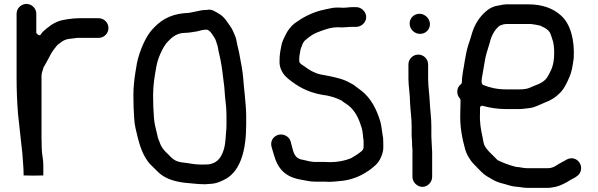

<svg xmlns="http://www.w3.org/2000/svg" viewBox="-20 -760 2973 955"><path d="M354 -668.5C347.1 -668.5 340.4 -667.5 333.5 -666.6L318.1 -664.7C313.2 -663.6 305.1 -662.2 299.6 -661.6C275.2 -657.9 255.2 -648.7 236.1 -636.7L212.7 -619.1C199.5 -608.6 188.2 -598.4 184.2 -590.4C176.2 -574.5 160.5 -596 160.5 -596L160.5 -692C160.5 -718.2 138.1 -740.5 111.5 -740.5C84.9 -740.5 62.5 -718.2 62.5 -692L62.5 -372C62.5 -311.9 65.1 -251.4 69.4 -195.2C76.9 -133.3 81.9 -75.2 89.3 -13.6C89.3 -13.5 90.4 -7 90.5 -5.7C92.6 32.5 97.5 70.2 97.5 109V112.6C105.5 113.1 123.2 113.5 146 113.5C169.2 113.5 185.8 113.2 195.5 112.6V59C195.5 31.8 187.5 6 187.5 -26.8C186.8 -43.7 186.5 -62 186.5 -80V-384C186.5 -397.6 194.3 -414.8 195.5 -420.5C195.9 -426.9 198.5 -428.2 202.1 -434.1C215.1 -458.4 222 -469 233.9 -492.8C244.6 -512 253.9 -520.1 263.8 -534.2C264.5 -535.3 265.8 -536.5 267.1 -537.4C277.8 -544.6 286.2 -553.1 298.4 -559.2C314.2 -567.1 331 -567.4 348.2 -569.4L359.9 -571.3C360.4 -571.4 361.3 -571.5 362 -571.5H470C497.3 -571.5 519.5 -593.5 519.5 -620.5C519.5 -647.5 497.3 -669.5 470 -669.5H375C367.6 -669.5 360.7 -668.5 354 -668.5Z M895.6 -694.5C818.1 -686.5 773 -654.6 732.5 -607.9C701.6 -570.7 674.3 -506.9 661.3 -446.7L653.3 -399C647.8 -363.1 643.5 -327.9 643.5 -286C643.5 -265.6 643.8 -245 644.5 -225.6C647.2 -186.5 646.7 -151.9 654.2 -121.9C668.6 -57.1 682.9 -2.7 713.3 39.9C723.2 54.7 734 63.3 747.8 77.2L764.8 94.2C794.9 124.2 837.7 141.2 895.2 148.6C931.7 151.4 961.4 156.4 999.6 156.5C1008.7 155.9 1018.5 155.2 1027.2 154.5C1059.7 152.7 1082.3 141 1107.7 127.2C1177.8 83.5 1204.5 -15.5 1204.5 -140V-185C1204.5 -217.9 1200.1 -255.8 1197.5 -287.9L1192.5 -337.9C1189.3 -382.1 1185.1 -417.7 1176.8 -457.5C1172 -481.4 1169.6 -501.2 1163.9 -521.7C1158.1 -543.1 1157.2 -559.5 1151.4 -576.3C1142.7 -595.6 1137.4 -612.4 1127.8 -625.7C1109.5 -651.4 1100.1 -670.6 1074.4 -688.4C1050.6 -702.1 1033.6 -716.5 1009.9 -710.8C1009.2 -710.7 1008 -710.5 1007 -710.5H1005C968.9 -710.5 938.8 -694.8 895.6 -694.5ZM996 58.5H980C958.7 58.5 929.9 54.6 906.2 50.4C892.4 48.9 870.5 47.2 854.4 39.2C838.8 31.4 827.9 19.9 817.1 7.9C800.1 -7.3 782.4 -25.3 773.3 -54.6C766.5 -69.9 763.3 -81.9 758.8 -103.3C753.1 -128.2 747.2 -148.4 745.5 -178.1C742.8 -209.8 741.5 -249.3 741.5 -285C741.5 -340.2 749.7 -383.4 757.7 -429.1C764.5 -468.6 786.1 -516.7 807 -544.5C807.2 -544.7 807.5 -545.1 807.7 -545.4C826.4 -566.1 854.1 -596.5 899 -596.5C919.1 -596.5 940.4 -601 961.4 -604.2C971.8 -607.1 990 -612.5 1005 -612.5L1007 -612.5C1014 -612.5 1019.6 -608.1 1025.8 -601.8C1035.3 -592.4 1040.3 -580.4 1047 -571.5C1053 -563.5 1055.7 -550.6 1058.7 -542.5C1065.1 -526.5 1065 -511.1 1069.1 -497.3C1079.1 -457 1085.6 -412.6 1090.4 -369.5L1095.4 -329.6C1095.4 -329.4 1095.4 -329.2 1095.5 -329L1099.4 -278.3C1102.9 -250.6 1106.5 -215.9 1106.5 -185L1106.5 -140C1106.5 -127 1105.8 -114 1104.4 -101.7C1102.2 -78.1 1101.6 -47.2 1095 -22.7C1084.1 15.5 1067.2 49.5 1020.1 57.3C1019.6 57.4 1018.7 57.5 1018 57.5C1011.5 57.5 1003.9 58.5 996 58.5Z M1662 -722.5C1651.9 -722.5 1643.6 -722 1634.2 -720.7C1610.5 -715.5 1591.3 -712.6 1571.4 -707C1521.2 -692.6 1482.7 -671 1445.5 -644C1427.1 -629.9 1410 -607.4 1399.3 -584.7C1390.3 -565.8 1380.7 -548.1 1378.4 -526.7C1378.4 -526.4 1378.3 -525.7 1378.2 -525.3C1373.7 -505.1 1370.5 -483.9 1370.5 -461C1370.5 -460.8 1370.5 -460.3 1370.5 -460C1367.4 -419.8 1388.8 -388 1412.9 -368.7C1460.2 -330 1509.3 -301.5 1582.7 -288.4C1617.3 -285.1 1652.3 -273.3 1678.6 -260.2C1679.6 -259.7 1680.9 -258.8 1681.8 -257.8C1685.9 -253.7 1691.1 -250.6 1698.7 -245.6C1735.1 -223.4 1758 -186.5 1771.9 -145L1778.9 -124C1785.1 -105.1 1785 -78.9 1788.3 -62.5C1788.4 -61.8 1788.5 -60.8 1788.5 -60L1788.5 -27C1788.5 -20.9 1783.8 -12.7 1780.1 -9.5C1764.3 4 1744.7 16.6 1726.1 26.9C1725.7 27.1 1725.1 27.4 1724.6 27.6C1696.4 38.9 1661 46.5 1623 46.5C1614.9 46.5 1606.2 45.5 1596 45.5H1546C1541.2 45.5 1538.8 45.4 1532.7 44.3L1519.2 42.4C1509.8 41 1502.1 37.7 1489.3 35.4C1452.2 30.9 1442.6 9.1 1434.9 -20.9L1425.9 -55.7C1422.3 -68.3 1414.8 -77.7 1402.4 -84.6C1365.1 -105.3 1318.3 -73.8 1331 -28.5L1341 5.6C1361.4 80.2 1397.8 118.5 1472.1 132.7C1499.6 136.9 1518.2 143.5 1546 143.5H1596C1604.2 143.5 1610.9 143.8 1618.6 144.5C1635.1 144.4 1654.3 142.1 1669.8 140.6L1689.4 138.6C1745.2 129.8 1785 109.9 1824.3 81.1C1843.4 65.6 1858.5 54.1 1868 36.1C1877.5 18.7 1886.5 -2.8 1886.5 -25V-46C1886.5 -55.5 1886.2 -64.2 1885.6 -73.3C1880.7 -98.3 1877.9 -133.8 1872 -154.5C1852.9 -218.1 1824.3 -272.3 1778.2 -308.2C1762 -321.4 1756.4 -323.7 1741.3 -336.1C1728.6 -345.1 1719.2 -348 1701.5 -357.8C1665.8 -373.2 1621.9 -381.1 1574.5 -389.7C1542.8 -396.8 1516.7 -412.5 1495.3 -429.2C1490.1 -433.3 1468.5 -443.3 1468.5 -456V-471C1468.5 -484.4 1473.4 -500 1474.6 -512.1C1474.7 -513.5 1475.1 -515.2 1475.8 -516.6C1480.3 -525.6 1484 -552.1 1504.9 -565.4C1519.5 -577.9 1538.9 -591.7 1557.6 -598.7C1586.4 -609.5 1620.5 -624.5 1662 -624.5C1668.5 -624.5 1674 -624.2 1682.6 -623.5C1695.3 -623.6 1713.5 -626.5 1729 -626.5L1752 -626.5C1778.2 -626.5 1801.5 -649.2 1801.5 -675C1801.5 -701 1777.9 -724.5 1752 -724.5H1729C1718.9 -724.5 1702.7 -721.5 1687 -721.5C1677.8 -721.5 1669.1 -722.5 1662 -722.5Z M2029.5 -56V-42C2029.5 -33.3 2031.5 -24.7 2031.5 -16L2031.5 120C2031.5 145.9 2055.1 169.5 2081 169.5C2106.8 169.5 2129.5 146.2 2129.5 120V-4C2129.5 -15 2127.5 -27 2127.5 -42C2127.5 -53.7 2125.5 -69.7 2125.5 -84L2125.5 -132C2125.5 -175.6 2119.7 -209 2117.5 -254.5C2116 -291.2 2109.5 -330.2 2109.5 -370V-440C2109.5 -466.2 2087.1 -488.5 2060.5 -488.5C2033.9 -488.5 2011.5 -466.2 2011.5 -440L2011.5 -370C2011.5 -330.5 2019.5 -291.8 2019.5 -250.3C2021.2 -209.6 2027.5 -176 2027.5 -132L2027.5 -84C2027.5 -73.7 2029.5 -64.8 2029.5 -56ZM2017.5 -643C2017.5 -614.8 2040.9 -591.5 2069.5 -591.5C2096.8 -591.5 2118.5 -612.8 2118.5 -640C2118.5 -667.6 2093.9 -691.5 2066.5 -691.5C2039.2 -691.5 2017.5 -670.2 2017.5 -643Z M2550 70.5C2549.2 70.5 2547.9 70.4 2547 70.1C2514.3 62 2482.9 50.4 2456.4 37.2C2455.4 36.7 2454.1 35.8 2453.2 34.8L2412.2 -6.2C2403.7 -14.6 2399.7 -21.5 2393.8 -29.7C2384.9 -42.2 2383.1 -62 2379.8 -79.5C2371.6 -116.9 2365.3 -150.1 2367.5 -197.3V-221C2367.5 -238.1 2382.2 -233.4 2383.4 -233C2416.3 -223.6 2456.7 -217.5 2497 -217.5H2563C2581.4 -217.5 2597.1 -221 2612.9 -222.4C2640 -224.9 2663.5 -239.3 2689.5 -249.7C2719.8 -261 2741.8 -274.4 2762.3 -295C2784.8 -316 2797.4 -343.1 2811.6 -375.1C2823.8 -402 2828 -430.6 2833.6 -469.3C2839.1 -561.9 2817.2 -640.7 2771.5 -681.8C2734.3 -716.7 2680.3 -738.5 2607 -738.5H2500C2488.7 -738.5 2477.6 -736.2 2465.5 -733.7L2445.6 -729.8C2433.3 -727 2419.8 -720.6 2406.4 -710.9C2376.2 -688.3 2351.3 -655.7 2335.6 -617.3C2327.1 -596.2 2319.1 -562.6 2309.8 -537.8C2302 -514.3 2296.4 -485.1 2291.4 -455.2C2286.6 -419 2277.5 -387.6 2277.5 -351C2277.5 -347.9 2275.8 -343.6 2272.7 -341.2C2260.1 -331.3 2254.5 -319.8 2254.5 -304C2254.5 -290.9 2258.6 -280.2 2267.3 -270.3C2269.3 -268.1 2270.5 -265.1 2270.5 -262V-248.8C2269.8 -230.2 2269.5 -214.6 2269.5 -198.7C2266.6 -130 2279 -70.6 2294 -16.4C2301.2 8.3 2311.4 23.4 2324.2 41.7C2332.8 53.5 2346 64.8 2359.1 79.4L2375.8 96.2C2395.8 116.1 2409.5 120.1 2437.3 137.2C2450.8 144.4 2469 150.5 2487.9 154.8C2510.1 160.4 2524.3 167.2 2545.8 168.5C2567 169.8 2583.9 174.5 2604 174.5H2707C2718.2 174.5 2732.6 170.8 2746.6 168.7C2767.3 163.4 2798 148 2814.4 137C2817.8 134.7 2819.6 133.3 2824.1 131.5C2846.1 120.4 2862.4 110.8 2868.5 90.4C2880.1 51.9 2841.1 11.2 2798.4 33.7C2786.1 41.8 2771.7 47.6 2760.6 54.6C2750 61 2730.9 76.5 2707 76.5H2601C2581.9 76.5 2564.2 70.5 2550 70.5ZM2500 -640.5H2620C2626.9 -640.5 2634.8 -638.2 2638 -638C2649.6 -637 2659.2 -633.3 2666.6 -632.4C2668.8 -632.1 2671.3 -631.1 2673.4 -629.3L2689.6 -621.2C2695.4 -618.3 2700.8 -614 2706.1 -609.5C2707.6 -608.2 2709.7 -604.9 2710.8 -603.8C2718.7 -596 2723.2 -575.4 2725.6 -569.8C2733.8 -549.1 2736.5 -523.2 2736.5 -498C2736.5 -482.7 2735.6 -465.5 2733.3 -453.5L2731.3 -443.5C2728.3 -428.7 2722.8 -413.9 2715 -399.5C2709.2 -389 2704.5 -375.9 2692.8 -364.2C2670.5 -341.8 2639.6 -335.8 2617.6 -324.8C2601.8 -316.9 2582.2 -315.5 2563 -315.5H2494C2452.7 -315.5 2412.4 -324.9 2383.1 -337.5C2369 -343.6 2378.6 -380.7 2380.7 -394L2388.6 -439.9C2394.6 -483.4 2404.5 -510 2415.9 -547.2C2423.8 -582.1 2439.5 -611.2 2464 -631.6C2474.1 -635.4 2483.6 -640.5 2500 -640.5Z"/></svg>

Font: Smoothie
Style: Light
Weight: 400
Foundry: Cannot Into Space Fonts
Version: Version 0.8